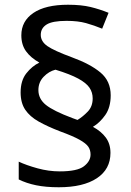

<svg xmlns="http://www.w3.org/2000/svg" viewBox="-20 -785 553 810"><path d="M67 -395Q67 -445 91 -475.5Q115 -506 146 -521Q110 -541 90 -568.5Q70 -596 70 -636Q70 -696 121 -730.5Q172 -765 267 -765Q323 -765 362 -755.5Q401 -746 438 -731L411 -664Q377 -678 343 -687.5Q309 -697 261 -697Q201 -697 176.5 -681.5Q152 -666 152 -638Q152 -610 180 -590.5Q208 -571 284 -543Q361 -515 404 -479Q447 -443 447 -383Q447 -332 424 -299.5Q401 -267 372 -250Q407 -231 426.5 -204.5Q446 -178 446 -140Q446 -71 388.5 -33Q331 5 228 5Q173 5 132 -3.5Q91 -12 59 -28V-103Q91 -88 138 -75Q185 -62 232 -62Q306 -62 334 -83.5Q362 -105 362 -133Q362 -152 352.5 -166Q343 -180 315.5 -195.5Q288 -211 233 -231Q181 -251 143.5 -272Q106 -293 86.5 -322Q67 -351 67 -395ZM142 -405Q142 -368 173.5 -342.5Q205 -317 285 -287L307 -279Q330 -293 350.5 -314.5Q371 -336 371 -370Q371 -395 357.5 -415Q344 -435 310 -453.5Q276 -472 214 -491Q186 -484 164 -461Q142 -438 142 -405Z"/></svg>

Font: Noto Sans Wancho
Style: Regular
Weight: 400
Designer: Monotype Design Team
Foundry: Monotype Imaging Inc.
Version: Version 2.001; ttfautohint (v1.8.4.7-5d5b)